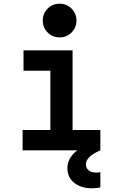

<svg xmlns="http://www.w3.org/2000/svg" viewBox="-20 -812 640 1037"><path d="M102 0H522V-110H372V-540H107V-430H252V-110H102ZM211 -701.1Q211 -663 237.4 -636.5Q263.8 -610 301.9 -610Q340 -610 366.5 -636.4Q393 -662.8 393 -700.9Q393 -739 366.6 -765.5Q340.2 -792 302.1 -792Q264 -792 237.5 -765.6Q211 -739.2 211 -701.1ZM522 200V117Q517 119 510.5 119.5Q504 120 498 120Q474 120 459 108Q444 96 444 76Q444 55 462.5 36.5Q481 18 522 0L462 -36Q404 -12 374 21.5Q344 55 344 97Q344 145 380.5 175Q417 205 477 205Q490 205 501.5 203.5Q513 202 522 200Z"/></svg>

Font: CommitMonoV143 ExtLt
Style: Regular
Weight: 200
Monospace: yes
Designer: Eigil Nikolajsen
Foundry: Eigil Nikolajsen
Version: Version 1.143